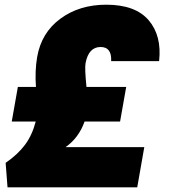

<svg xmlns="http://www.w3.org/2000/svg" viewBox="-20 -791 719 817"><path d="M138 -548Q156 -652 237 -711.5Q318 -771 432 -771Q556 -771 612.5 -705Q669 -639 657 -531H453Q456 -591 408 -591Q357 -591 344 -522Q340 -500 348 -421H517L491 -274H340Q315 -204 259 -165H594L564 6H12L4 -98Q56 -134 86.5 -175Q117 -216 132 -274H30L56 -421H133Q128 -489 138 -548Z"/></svg>

Font: Poppins Black
Style: Italic
Weight: 900
Italic angle: -10°
Designer: Ninad Kale (Devanagari), Jonny Pinhorn (Latin)
Foundry: Indian Type Foundry
Version: Version 3.200;PS 1.000;hotconv 16.6.54;makeotf.lib2.5.65590